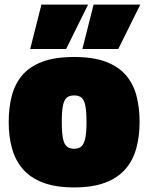

<svg xmlns="http://www.w3.org/2000/svg" viewBox="-20 -809 648 839"><path d="M18 -276Q18 -338 31.5 -390Q45 -442 77 -480Q109 -518 164.5 -539Q220 -560 304 -560Q388 -560 443 -539Q498 -518 530.5 -480Q563 -442 576.5 -390Q590 -338 590 -276Q590 -213 575.5 -160.5Q561 -108 528 -70Q495 -32 440 -11Q385 10 304 10Q223 10 168 -11Q113 -32 80 -70Q47 -108 32.5 -160.5Q18 -213 18 -276ZM250 -276Q250 -230 255 -204.5Q260 -179 272 -169Q284 -159 304 -159Q324 -159 335.5 -169Q347 -179 352.5 -204.5Q358 -230 358 -276Q358 -322 353 -347Q348 -372 336.5 -382Q325 -392 304 -392Q283 -392 271.5 -382Q260 -372 255 -347Q250 -322 250 -276ZM340 -595 389 -789H593L497 -595ZM112 -595 161 -789H365L269 -595Z"/></svg>

Font: Georama ExtraCondensed Thin Black
Style: Regular
Weight: 900
Version: Version 1.001